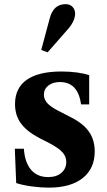

<svg xmlns="http://www.w3.org/2000/svg" viewBox="-20 -870 504 901"><path d="M209.5 10.5Q171.5 10.5 129 4.8Q86.5 -1 56 -11L49.5 -172H92Q96.5 -107.5 125.8 -73.2Q155 -39 206.5 -39Q245 -39 268 -58.8Q291 -78.5 291 -110.5Q291 -135.5 273.2 -155.2Q255.5 -175 213 -197.5L165 -222Q106 -253 78.2 -291Q50.5 -329 50.5 -381.5Q50.5 -457 105.8 -495.8Q161 -534.5 268.5 -534.5Q306.5 -534.5 341.8 -529.8Q377 -525 398.5 -517V-380H360.5Q346 -485 261.5 -485Q227.5 -485 206.8 -468.5Q186 -452 186 -425.5Q186 -402 204.5 -383.2Q223 -364.5 268.5 -342.5L316 -318Q371.5 -289.5 398 -251.2Q424.5 -213 424.5 -159Q424.5 -79 368 -34.2Q311.5 10.5 209.5 10.5ZM203.5 -624.5 173.5 -635.5 213.5 -784.5Q222 -817 240.5 -833.8Q259 -850.5 288 -850.5Q308 -850.5 320.2 -838Q332.5 -825.5 332.5 -805.5Q332.5 -790.5 324.5 -772Q316.5 -753.5 299.5 -734Z"/></svg>

Font: Libre Caslon Text
Style: Regular
Weight: 400
Designer: Pablo Impallari, Rodrigo Fuenzalida, Katja Schimmel
Foundry: Pablo Impallari, Rodrigo Fuenzalida
Version: Version 2.000